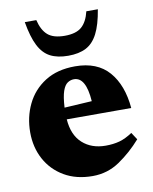

<svg xmlns="http://www.w3.org/2000/svg" viewBox="-79 -730 640 805"><g transform="rotate(-10 241.0 -327.5)"><path d="M257 -451Q351 -451 400.8 -393.8Q450.5 -336.5 459 -238H184.5Q189.5 -170.5 228 -135.8Q266.5 -101 326.5 -101Q359 -101 385.5 -108.2Q412 -115.5 441 -135L461 -104.5Q418 -55.5 366.2 -20.2Q314.5 15 251 15Q181 15 130 -15Q79 -45 51.5 -96Q24 -147 24 -210.5Q24 -275.5 50.5 -330.2Q77 -385 129 -418Q181 -451 257 -451ZM243 -398.5Q228.5 -398.5 215.8 -390Q203 -381.5 194.8 -357.8Q186.5 -334 184 -288L301 -295Q294 -398.5 243 -398.5ZM237.5 -584.5Q285.5 -584.5 309.5 -605.2Q333.5 -626 344 -670H393Q382.5 -605.5 363.2 -568.2Q344 -531 313.5 -515.2Q283 -499.5 237.5 -499.5Q192 -499.5 161.5 -515.2Q131 -531 112 -568.2Q93 -605.5 82 -670H131Q141.5 -626 165.5 -605.2Q189.5 -584.5 237.5 -584.5Z"/></g></svg>

Font: Newsreader 16pt ExtraBold
Style: Regular
Weight: 800
Designer: Hugues Gentile
Foundry: Production Type
Version: Version 1.003; ttfautohint (v1.8.3)